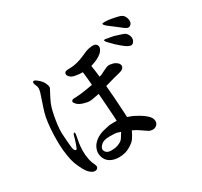

<svg xmlns="http://www.w3.org/2000/svg" viewBox="-166 -993 1332 1267"><g transform="rotate(-30 500.0 -360.0)"><path d="M176 -665Q186 -659 199 -647.5Q212 -636 219.5 -624.5Q227 -613 231.5 -600.5Q236 -588 236 -580Q235 -573 229 -563L204 -515Q189 -486 180.5 -458.5Q172 -431 164 -385.5Q156 -340 154 -307Q152 -274 156 -234Q157 -219 159.5 -189.5Q162 -160 165 -150.5Q168 -141 172 -137Q176 -133 180 -133Q184 -133 187.5 -139.5Q191 -146 197 -163.5Q203 -181 207.5 -195Q212 -209 214 -219Q216 -229 220.5 -234.5Q225 -240 227 -239Q229 -238 230 -232Q232 -227 229 -215Q223 -184 219.5 -163.5Q216 -143 215 -107Q215 -72 219 -53Q221 -37 226 -21Q231 -5 237.5 8Q244 21 244 29Q244 37 238.5 43Q233 49 220 50Q207 51 191 39Q172 27 154 -6Q136 -39 126.5 -65.5Q117 -92 110.5 -132Q104 -172 102.5 -210Q101 -248 102 -287Q104 -340 109 -381Q114 -422 122.5 -451.5Q131 -481 145.5 -522.5Q160 -564 164.5 -580Q169 -596 169.5 -608.5Q170 -621 163.5 -634.5Q157 -648 156.5 -656.5Q156 -665 162 -667Q168 -669 176 -665ZM508 -166Q507 -193 506.5 -201.5Q506 -210 500 -295L494 -379Q472 -375 451 -371Q432 -367 418 -367Q403 -367 374.5 -375.5Q346 -384 332 -398Q318 -412 318 -420Q318 -425 322.5 -429.5Q327 -434 335 -434.5Q343 -435 358 -435.5Q373 -436 395.5 -438.5Q418 -441 439 -445L485 -453Q482 -493 481 -501L475 -555Q461 -555 449 -556Q437 -557 416 -561Q395 -565 382 -578Q369 -591 371 -603Q371 -608 376 -613.5Q381 -619 396 -620L424 -621Q447 -622 473 -629Q496 -635 520 -645L566 -665Q588 -673 612 -674.5Q636 -676 645 -665.5Q654 -655 653 -643Q652 -633 643 -619.5Q634 -606 614 -593Q594 -580 566 -570L544 -563Q549 -523 551 -515L556 -474Q569 -478 573 -479.5Q577 -481 603 -494.5Q629 -508 645 -510Q656 -510 674.5 -505.5Q693 -501 707 -488Q719 -477 719 -463Q719 -456 712.5 -447Q706 -438 681 -431L637 -420L563 -399Q573 -283 574 -255L580 -153Q598 -147 611 -142Q624 -137 656 -118.5Q688 -100 708.5 -79.5Q729 -59 729 -37Q729 -18 716 -7Q703 4 688 4Q668 4 654 -5Q640 -14 615 -31.5Q590 -49 580 -53L563 -61Q549 -31 534.5 -10Q520 11 484 31Q449 51 402 51Q365 51 337 35Q309 19 299 -14Q289 -47 303 -78Q313 -103 340.5 -124.5Q368 -146 408 -155Q447 -166 471 -166H508ZM497 -88Q487 -92 473 -96Q459 -100 415 -100Q371 -100 351.5 -82.5Q332 -65 332 -49.5Q332 -34 346 -23Q359 -12 389 -14Q416 -14 440 -25Q465 -35 475 -53L497 -88ZM779 -584 746 -613 721 -639Q711 -648 705 -657Q699 -666 702 -668.5Q705 -671 714 -670Q722 -668 741 -665Q760 -662 769 -660L811 -647Q841 -639 850.5 -630Q860 -621 865.5 -607.5Q871 -594 869 -580Q867 -568 859.5 -559Q852 -550 842 -549Q834 -548 818.5 -555.5Q803 -563 779 -584ZM888 -660Q878 -659 867 -665.5Q856 -672 836.5 -688Q817 -704 795 -720Q773 -736 764.5 -743Q756 -750 751 -756Q746 -762 746.5 -766.5Q747 -771 766.5 -771Q786 -771 815 -766Q844 -761 867.5 -754.5Q891 -748 900.5 -733.5Q910 -719 912 -703Q914 -682 905.5 -672Q897 -662 888 -660Z"/></g></svg>

Font: ChillKai
Style: Regular
Weight: 400
Designer: ChillType
Foundry: 寒蝉字型
Version: Version 2.000